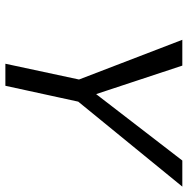

<svg xmlns="http://www.w3.org/2000/svg" viewBox="-12 -686 698 714"><g transform="rotate(90 337.0 -329.0)"><path d="M336 -244 298 -296 577 -658H674ZM217 0 280 -294H363L299 0ZM286 -247 128 -658H224L344 -295Z"/></g></svg>

Font: Ysabeau Infant Medium
Style: Italic
Weight: 500
Italic angle: -12°
Designer: Christian Thalmann (Catharsis Fonts)
Version: Version 2.001;gftools[0.9.30]; featfreeze: ss01,ss02,lnum